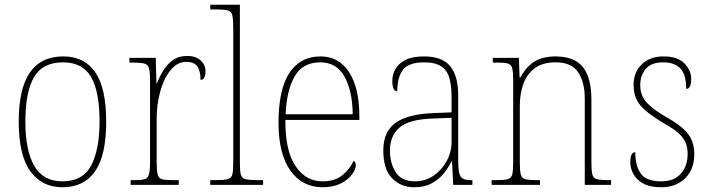

<svg xmlns="http://www.w3.org/2000/svg" viewBox="-20 -780 2996 810"><path d="M243 10Q157 10 108 -57.5Q59 -125 59 -267Q59 -406 106 -474Q153 -542 247 -542Q336 -542 382 -475Q428 -408 428 -267Q428 -124 381 -57Q334 10 243 10ZM243 -15Q330 -15 365 -82.5Q400 -150 400 -267Q400 -394 364 -455.5Q328 -517 246 -517Q160 -517 123.5 -454.5Q87 -392 87 -267Q87 -146 124.5 -80.5Q162 -15 243 -15Z M531 0V-20H546Q576 -20 590 -24Q604 -28 608.5 -44.5Q613 -61 613 -97V-441Q613 -476 608.5 -492Q604 -508 588.5 -512Q573 -516 538 -516H526V-536H637L640 -428H642Q652 -455 668.5 -482Q685 -509 709.5 -526.5Q734 -544 770 -544Q806 -544 826.5 -525Q847 -506 847 -479Q847 -464 842 -453.5Q837 -443 826 -443Q826 -481 812.5 -500Q799 -519 765 -519Q728 -519 699.5 -484Q671 -449 656 -394Q641 -339 641 -280V-97Q641 -61 645 -44.5Q649 -28 663.5 -24Q678 -20 708 -20H734V0Z M867 0V-20H887Q924 -20 940 -24Q956 -28 960 -43.5Q964 -59 964 -94V-662Q964 -699 960 -715.5Q956 -732 941.5 -736Q927 -740 897 -740H867V-760H992V-94Q992 -59 996 -43.5Q1000 -28 1016.5 -24Q1033 -20 1069 -20H1090V0Z M1341 10Q1255 10 1205 -60.5Q1155 -131 1155 -262Q1155 -403 1201 -472.5Q1247 -542 1332 -542Q1410 -542 1453 -475Q1496 -408 1496 -290V-274H1184Q1183 -144 1226.5 -79.5Q1270 -15 1341 -15Q1393 -15 1424.5 -41Q1456 -67 1472 -102Q1481 -96 1481 -82Q1481 -66 1465 -44Q1449 -22 1417.5 -6Q1386 10 1341 10ZM1468 -298Q1467 -396 1433.5 -456.5Q1400 -517 1331 -517Q1257 -517 1223 -457.5Q1189 -398 1185 -298Z M1727 10Q1671 10 1634 -28Q1597 -66 1597 -146Q1597 -224 1648.5 -261.5Q1700 -299 1810 -303L1885 -306V-371Q1885 -417 1876 -450Q1867 -483 1841.5 -500Q1816 -517 1769 -517Q1705 -517 1680.5 -486Q1656 -455 1656 -395Q1635 -395 1635 -440Q1635 -464 1647.5 -487.5Q1660 -511 1689.5 -526.5Q1719 -542 1769 -542Q1846 -542 1879.5 -500.5Q1913 -459 1913 -379V-107Q1913 -70 1917 -51.5Q1921 -33 1932.5 -26.5Q1944 -20 1968 -20H1973V0H1892L1887 -99H1885Q1873 -75 1853 -49.5Q1833 -24 1802 -7Q1771 10 1727 10ZM1730 -15Q1775 -15 1810 -39.5Q1845 -64 1865 -101.5Q1885 -139 1885 -178V-283L1808 -280Q1705 -277 1665 -241.5Q1625 -206 1625 -145Q1625 -92 1649.5 -53.5Q1674 -15 1730 -15Z M2054 0V-20H2072Q2106 -20 2121.5 -24Q2137 -28 2141 -44Q2145 -60 2145 -95V-442Q2145 -476 2141 -492Q2137 -508 2122.5 -512Q2108 -516 2078 -516H2059V-536H2169L2172 -453H2175Q2201 -500 2236 -521Q2271 -542 2323 -542Q2403 -542 2439 -497Q2475 -452 2475 -359V-95Q2475 -60 2479 -44Q2483 -28 2498.5 -24Q2514 -20 2547 -20H2558V0H2447V-365Q2447 -432 2419.5 -474.5Q2392 -517 2324 -517Q2270 -517 2237 -493Q2204 -469 2188.5 -427.5Q2173 -386 2173 -334V-95Q2173 -60 2177 -44Q2181 -28 2196.5 -24Q2212 -20 2246 -20H2258V0Z M2770 10Q2720 10 2691.5 -7Q2663 -24 2651 -48Q2639 -72 2639 -94Q2639 -138 2660 -138Q2660 -80 2683.5 -47.5Q2707 -15 2770 -15Q2824 -15 2852.5 -47.5Q2881 -80 2881 -131Q2881 -154 2874 -174Q2867 -194 2847.5 -213.5Q2828 -233 2789 -255Q2738 -285 2708 -309.5Q2678 -334 2665.5 -360Q2653 -386 2653 -422Q2653 -475 2687 -508.5Q2721 -542 2780 -542Q2839 -542 2867.5 -512.5Q2896 -483 2896 -447Q2896 -405 2875 -405Q2875 -466 2850 -491.5Q2825 -517 2778 -517Q2727 -517 2704 -489Q2681 -461 2681 -421Q2681 -376 2710 -345.5Q2739 -315 2796 -283Q2842 -257 2866.5 -233Q2891 -209 2900 -184Q2909 -159 2909 -129Q2909 -66 2870.5 -28Q2832 10 2770 10Z"/></svg>

Font: Noto Serif Georgian SemiCondensed Thin
Style: Regular
Weight: 100
Width: 4
Designer: Monotype Design Team, Akaki Razmadze
Foundry: Google LLC
Version: Version 2.003; ttfautohint (v1.8.4.7-5d5b)